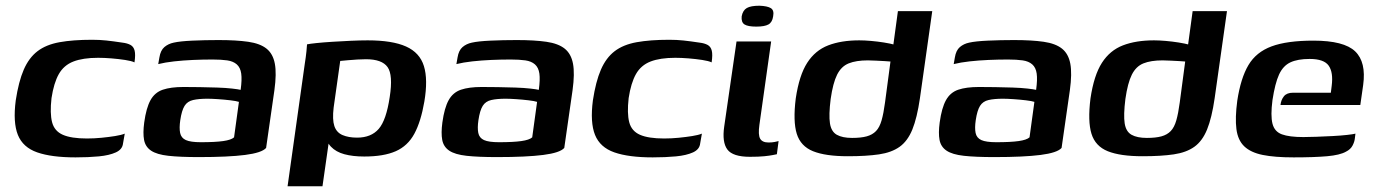

<svg xmlns="http://www.w3.org/2000/svg" viewBox="-20 -544 4806 671"><path d="M244 6Q160 6 110 -11.5Q60 -29 42.5 -72.5Q25 -116 35 -193Q45 -259 63 -300.5Q81 -342 111 -365Q141 -388 188 -396.5Q235 -405 302 -405Q328 -405 351.5 -402.5Q375 -400 408 -395Q425 -393 436 -387Q447 -381 450.5 -367Q454 -353 450 -326Q440 -331 417 -334.5Q394 -338 369 -340Q344 -342 323 -342Q270 -342 236.5 -329Q203 -316 185.5 -285Q168 -254 160 -201Q154 -148 162 -117Q170 -86 199.5 -73Q229 -60 284 -60Q309 -60 334.5 -62.5Q360 -65 382 -68.5Q404 -72 416 -77L410 -43Q408 -22 385 -11.5Q362 -1 325.5 2.5Q289 6 244 6Z M675 5Q609 5 568.5 0.5Q528 -4 508 -17.5Q488 -31 483.5 -55Q479 -79 484 -116Q491 -167 506 -194Q521 -221 549 -230.5Q577 -240 621 -240Q647 -240 678 -239.5Q709 -239 739 -238Q769 -237 791 -234.5Q813 -232 821 -230Q826 -266 823 -287Q820 -308 807.5 -319Q795 -330 774 -333Q753 -336 723 -336Q689 -336 654.5 -334.5Q620 -333 588.5 -329.5Q557 -326 533 -320L537 -343Q541 -368 554.5 -379.5Q568 -391 587 -395Q609 -400 652.5 -402Q696 -404 744 -404Q806 -404 847.5 -398Q889 -392 911.5 -374Q934 -356 940.5 -321.5Q947 -287 939 -229L910 -27Q895 -10 836.5 -2.5Q778 5 675 5ZM682 -47Q732 -47 760 -51Q788 -55 798 -64L815 -188Q806 -191 785 -193.5Q764 -196 741.5 -197.5Q719 -199 705 -199Q675 -199 655 -194.5Q635 -190 625 -174Q615 -158 610 -124Q606 -97 609.5 -79.5Q613 -62 629.5 -54.5Q646 -47 682 -47Z M985 107 1045 -320Q1049 -345 1051 -365Q1053 -385 1053 -389Q1062 -391 1086 -393.5Q1110 -396 1142 -398Q1174 -400 1206.5 -401.5Q1239 -403 1265 -403Q1351 -403 1399 -381.5Q1447 -360 1461.5 -313Q1476 -266 1463 -189Q1451 -119 1428 -76.5Q1405 -34 1363 -15.5Q1321 3 1253 3Q1213 3 1183.5 -5Q1154 -13 1136.5 -31.5Q1119 -50 1116 -79L1135 -89L1107 107ZM1228 -63Q1277 -63 1303.5 -93.5Q1330 -124 1342 -205Q1354 -282 1334.5 -309.5Q1315 -337 1259 -337Q1246 -337 1229 -336Q1212 -335 1195.5 -333.5Q1179 -332 1169 -331L1146 -168Q1141 -126 1148.5 -103.5Q1156 -81 1177 -72Q1198 -63 1228 -63Z M1717 5Q1651 5 1610.5 0.5Q1570 -4 1550 -17.5Q1530 -31 1525.5 -55Q1521 -79 1526 -116Q1533 -167 1548 -194Q1563 -221 1591 -230.5Q1619 -240 1663 -240Q1689 -240 1720 -239.5Q1751 -239 1781 -238Q1811 -237 1833 -234.5Q1855 -232 1863 -230Q1868 -266 1865 -287Q1862 -308 1849.5 -319Q1837 -330 1816 -333Q1795 -336 1765 -336Q1731 -336 1696.5 -334.5Q1662 -333 1630.5 -329.5Q1599 -326 1575 -320L1579 -343Q1583 -368 1596.5 -379.5Q1610 -391 1629 -395Q1651 -400 1694.5 -402Q1738 -404 1786 -404Q1848 -404 1889.5 -398Q1931 -392 1953.5 -374Q1976 -356 1982.5 -321.5Q1989 -287 1981 -229L1952 -27Q1937 -10 1878.5 -2.5Q1820 5 1717 5ZM1724 -47Q1774 -47 1802 -51Q1830 -55 1840 -64L1857 -188Q1848 -191 1827 -193.5Q1806 -196 1783.5 -197.5Q1761 -199 1747 -199Q1717 -199 1697 -194.5Q1677 -190 1667 -174Q1657 -158 1652 -124Q1648 -97 1651.5 -79.5Q1655 -62 1671.5 -54.5Q1688 -47 1724 -47Z M2261 6Q2177 6 2127 -11.5Q2077 -29 2059.5 -72.5Q2042 -116 2052 -193Q2062 -259 2080 -300.5Q2098 -342 2128 -365Q2158 -388 2205 -396.5Q2252 -405 2319 -405Q2345 -405 2368.5 -402.5Q2392 -400 2425 -395Q2442 -393 2453 -387Q2464 -381 2467.5 -367Q2471 -353 2467 -326Q2457 -331 2434 -334.5Q2411 -338 2386 -340Q2361 -342 2340 -342Q2287 -342 2253.5 -329Q2220 -316 2202.5 -285Q2185 -254 2177 -201Q2171 -148 2179 -117Q2187 -86 2216.5 -73Q2246 -60 2301 -60Q2326 -60 2351.5 -62.5Q2377 -65 2399 -68.5Q2421 -72 2433 -77L2427 -43Q2425 -22 2402 -11.5Q2379 -1 2342.5 2.5Q2306 6 2261 6Z M2601 4Q2541 4 2522 -21.5Q2503 -47 2511 -102L2554 -399H2675L2634 -108Q2629 -73 2636.5 -59.5Q2644 -46 2666 -46Q2678 -46 2688 -48Q2698 -50 2701 -51L2695 -5Q2690 -4 2680 -2Q2670 0 2651 2Q2632 4 2601 4ZM2623 -451Q2594 -451 2582 -458.5Q2570 -466 2572 -487Q2576 -508 2590 -516Q2604 -524 2634 -524Q2662 -523 2674 -515.5Q2686 -508 2682 -487Q2679 -466 2665.5 -458.5Q2652 -451 2623 -451Z M2943 2Q2865 2 2821.5 -15.5Q2778 -33 2764.5 -76.5Q2751 -120 2761 -200Q2773 -281 2801 -324.5Q2829 -368 2874.5 -385.5Q2920 -403 2983 -403Q3001 -403 3024 -401Q3047 -399 3069 -395.5Q3091 -392 3107.5 -387.5Q3124 -383 3131 -378L3099 -365L3118 -505H3238L3195 -201Q3185 -132 3168.5 -91.5Q3152 -51 3124 -31Q3096 -11 3052 -4.5Q3008 2 2943 2ZM2958 -62Q2989 -62 3009 -67.5Q3029 -73 3041.5 -86Q3054 -99 3061 -123.5Q3068 -148 3073 -186L3092 -329Q3085 -330 3071 -330.5Q3057 -331 3042 -332Q3027 -333 3013 -333Q2972 -333 2946 -322.5Q2920 -312 2905.5 -283Q2891 -254 2883 -198Q2876 -142 2880.5 -113Q2885 -84 2904.5 -73Q2924 -62 2958 -62Z M3455 5Q3389 5 3348.5 0.5Q3308 -4 3288 -17.5Q3268 -31 3263.5 -55Q3259 -79 3264 -116Q3271 -167 3286 -194Q3301 -221 3329 -230.5Q3357 -240 3401 -240Q3427 -240 3458 -239.5Q3489 -239 3519 -238Q3549 -237 3571 -234.5Q3593 -232 3601 -230Q3606 -266 3603 -287Q3600 -308 3587.5 -319Q3575 -330 3554 -333Q3533 -336 3503 -336Q3469 -336 3434.5 -334.5Q3400 -333 3368.5 -329.5Q3337 -326 3313 -320L3317 -343Q3321 -368 3334.5 -379.5Q3348 -391 3367 -395Q3389 -400 3432.5 -402Q3476 -404 3524 -404Q3586 -404 3627.5 -398Q3669 -392 3691.5 -374Q3714 -356 3720.5 -321.5Q3727 -287 3719 -229L3690 -27Q3675 -10 3616.5 -2.5Q3558 5 3455 5ZM3462 -47Q3512 -47 3540 -51Q3568 -55 3578 -64L3595 -188Q3586 -191 3565 -193.5Q3544 -196 3521.5 -197.5Q3499 -199 3485 -199Q3455 -199 3435 -194.5Q3415 -190 3405 -174Q3395 -158 3390 -124Q3386 -97 3389.5 -79.5Q3393 -62 3409.5 -54.5Q3426 -47 3462 -47Z M3973 2Q3895 2 3851.5 -15.5Q3808 -33 3794.5 -76.5Q3781 -120 3791 -200Q3803 -281 3831 -324.5Q3859 -368 3904.5 -385.5Q3950 -403 4013 -403Q4031 -403 4054 -401Q4077 -399 4099 -395.5Q4121 -392 4137.5 -387.5Q4154 -383 4161 -378L4129 -365L4148 -505H4268L4225 -201Q4215 -132 4198.5 -91.5Q4182 -51 4154 -31Q4126 -11 4082 -4.5Q4038 2 3973 2ZM3988 -62Q4019 -62 4039 -67.5Q4059 -73 4071.5 -86Q4084 -99 4091 -123.5Q4098 -148 4103 -186L4122 -329Q4115 -330 4101 -330.5Q4087 -331 4072 -332Q4057 -333 4043 -333Q4002 -333 3976 -322.5Q3950 -312 3935.5 -283Q3921 -254 3913 -198Q3906 -142 3910.5 -113Q3915 -84 3934.5 -73Q3954 -62 3988 -62Z M4501 6Q4435 6 4393 -2.5Q4351 -11 4328.5 -32.5Q4306 -54 4301 -93Q4296 -132 4304 -192Q4316 -271 4343 -316.5Q4370 -362 4424 -382Q4478 -402 4570 -402Q4677 -402 4716 -364.5Q4755 -327 4744 -247L4734 -177H4455Q4457 -195 4467 -207.5Q4477 -220 4499 -220H4631L4634 -244Q4640 -291 4623.5 -314.5Q4607 -338 4557 -338Q4515 -338 4489.5 -326Q4464 -314 4450 -283.5Q4436 -253 4427 -194Q4420 -140 4427 -112Q4434 -84 4460 -74.5Q4486 -65 4535 -65Q4553 -65 4580.5 -66Q4608 -67 4637 -68.5Q4666 -70 4688 -72.5Q4710 -75 4717 -77L4715 -61Q4714 -49 4707 -35.5Q4700 -22 4684 -14Q4663 -2 4618 2Q4573 6 4501 6Z"/></svg>

Font: Genos SemiBold
Style: Italic
Weight: 600
Italic angle: -8°
Version: Version 1.010